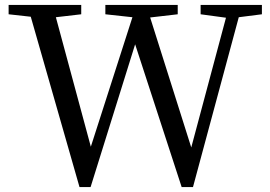

<svg xmlns="http://www.w3.org/2000/svg" viewBox="-20 -753 1096 780"><path d="M1044 -733H795V-695L898 -681L757 -154L590 -682L702 -695V-733H408V-695L518 -683L349 -157L207 -683L310 -695V-733H15V-695L105 -685L303 7H348L529 -573L718 7H764L950 -683L1044 -695Z"/></svg>

Font: Noto Serif CJK JP Medium
Style: Regular
Weight: 500
Designer: Ryoko NISHIZUKA 西塚涼子 (kana & ideographs); Frank Grießhammer (Latin, Greek & Cyrillic); Wenlong ZHANG 张文龙 (bopomofo); San
Foundry: Adobe Systems Incorporated
Version: Version 1.000;PS 1;hotconv 16.6.53;makeotf.lib2.5.65590